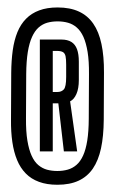

<svg xmlns="http://www.w3.org/2000/svg" viewBox="-20 -755 314 520"><path d="M135.4 -254.6Q106.8 -254.6 85.6 -262.5Q64.3 -270.3 49.8 -285.2Q35.2 -300 26.3 -321.5Q17.4 -343 13.4 -370.6Q9.4 -398.2 9.8 -430.9L10.4 -558.1Q10.7 -591 14.5 -618.7Q18.4 -646.4 27.2 -668Q36.1 -689.6 50.7 -704.3Q65.2 -719.1 86.3 -726.9Q107.4 -734.8 136 -734.8Q169.7 -734.8 193.5 -723.8Q217.4 -712.9 232.6 -690.9Q247.8 -669 254.8 -635.8Q261.9 -602.7 261.6 -558.1L261 -430.9Q260.7 -386.5 253.6 -353.4Q246.5 -320.4 231.5 -298.4Q216.4 -276.5 192.8 -265.6Q169.1 -254.6 135.4 -254.6ZM135.4 -291.9Q150.4 -291.9 163.5 -295.6Q176.6 -299.3 187.1 -308.4Q197.6 -317.4 205 -333.6Q212.4 -349.7 216.3 -374.2Q220.2 -398.6 220.4 -433.2L221 -554.2Q221.3 -589.2 217.3 -614.1Q213.2 -638.9 205.9 -655.2Q198.5 -671.4 187.9 -680.5Q177.4 -689.7 164.2 -693.4Q151.1 -697.1 136 -697.1Q121.1 -697.1 108.1 -693.5Q95.1 -689.8 84.6 -680.6Q74.1 -671.3 66.8 -655.1Q59.4 -638.9 55.3 -614.2Q51.3 -589.6 51 -554.6L50.4 -434.4Q50.1 -398.9 54.2 -374.1Q58.3 -349.4 65.7 -333.2Q73.1 -316.9 83.7 -308Q94.4 -299 107.4 -295.4Q120.5 -291.9 135.4 -291.9ZM87.9 -344.9V-647.9H146.1Q162.9 -647.9 173.3 -641.4Q183.7 -634.9 188.6 -621.7Q193.5 -608.4 193.5 -588V-538.4Q193.5 -515.2 187 -500.5Q180.6 -485.8 169.9 -480.5L189 -344.9H153L138 -475.1H122.9V-344.9ZM122.9 -505.9H135.8Q146.3 -505.9 152.8 -512.8Q159.2 -519.8 159.2 -546.6V-580.1Q159.2 -594.3 157.6 -602.4Q156 -610.4 150.6 -613.8Q145.1 -617.1 134.2 -617.1H122.9Z"/></svg>

Font: Anybody UltraCondensed Thin
Style: Regular
Weight: 100
Width: 1
Designer: Tyler Finck
Foundry: Etcetera Type Company
Version: Version 1.110